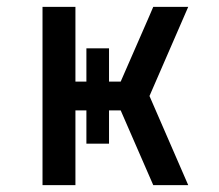

<svg xmlns="http://www.w3.org/2000/svg" viewBox="-20 -540 640 560"><path d="M104 0V-520H200V-302H232V-399H298V-302H332L415 -492L427 -520H529L416 -260L529 0H427L332 -218H298V-121H232V-218H200V0Z"/></svg>

Font: Iosevka Aile Medium
Style: Regular
Weight: 500
Designer: Belleve Invis
Foundry: Belleve Invis
Version: Version 27.3.5; ttfautohint (v1.8.4)